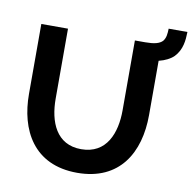

<svg xmlns="http://www.w3.org/2000/svg" viewBox="-87 -886 978 978"><g transform="rotate(10 402.0 -397.0)"><path d="M707 -799C706 -773 705 -751 690 -733C674 -717 648 -710 601 -710H548V-348C548 -232 506 -117 374 -117C245 -117 202 -229 202 -348V-710H64V-348C64 -164 148 5 375 5C594 5 685 -154 685 -348V-629C718 -637 745 -651 762 -668C799 -707 803 -755 804 -799Z"/></g></svg>

Font: FIGSv2-sans-serif
Style: Bold
Weight: 700
Designer: Matt McInerney, Pablo Impallari, Rodrigo Fuenzalida,Mirko Velimirovic
Foundry: Matt McInerney, Pablo Impallari, Rodrigo Fuenzalida
Version: Version 4.021;hotconv 1.0.109;makeotfexe 2.5.65596